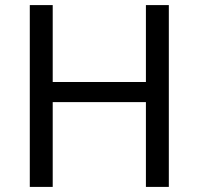

<svg xmlns="http://www.w3.org/2000/svg" viewBox="-20 -734 781 754"><path d="M643 0H553V-333H187V0H97V-714H187V-412H553V-714H643Z"/></svg>

Font: Noto Sans Tai Tham
Style: Regular
Weight: 400
Designer: Monotype Design Team 2013. Revised by David WIlliams 2020
Foundry: Monotype Imaging Inc.
Version: Version 2.002